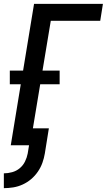

<svg xmlns="http://www.w3.org/2000/svg" viewBox="-22 -755 555 998"><path d="M-2 223V146Q19 146 41 140Q63 134 80.5 119.5Q98 105 108 84.5Q118 64 122 43L129 0H34L86 -317H29V-388H98L155 -735H513L499 -647H242L199 -388H288V-317H187L149 -88H232L211 43Q207 67 198.5 91Q190 115 175 137Q160 159 140 176Q120 193 96 204Q72 215 47 219Q22 223 -2 223Z"/></svg>

Font: Iosevka Semibold Oblique
Style: Regular
Weight: 600
Italic angle: -9°
Monospace: yes
Designer: Belleve Invis
Foundry: Belleve Invis
Version: Version 32.5.0; ttfautohint (v1.8.4)